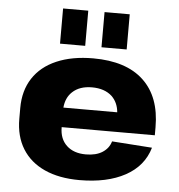

<svg xmlns="http://www.w3.org/2000/svg" viewBox="-54 -818 823 881"><g transform="rotate(5 357.5 -378.0)"><path d="M344 11Q250 11 183 -19.5Q116 -50 80.5 -107.5Q45 -165 45 -245V-295Q45 -375 82.5 -432.5Q120 -490 191 -520.5Q262 -551 359 -551Q511 -551 591 -476Q671 -401 671 -261V-224H242V-223Q242 -170 274.5 -139.5Q307 -109 363 -109Q410 -109 439.5 -128Q469 -147 478 -179L663 -166Q638 -80 554.5 -34.5Q471 11 344 11ZM242 -314H490Q486 -359 457 -387Q423 -418 365 -418Q308 -418 275 -387Q246 -360 242 -314ZM317 -767V-605H201V-767ZM508 -767V-605H392V-767Z"/></g></svg>

Font: Pathway Extreme 8pt Thin 12pt ExtraBold
Style: Regular
Weight: 800
Version: Version 1.001;gftools[0.9.26]